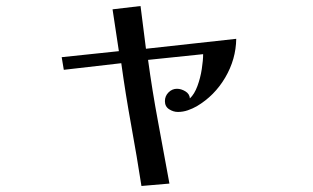

<svg xmlns="http://www.w3.org/2000/svg" viewBox="-20 -573 1040 638"><path d="M765 -444Q764 -376 728.5 -315.5Q693 -255 634 -220Q620 -212 604 -206.5Q588 -201 571 -201Q556 -201 542 -210Q528 -219 528 -237Q528 -254 540 -266Q552 -278 568 -278Q582 -278 596 -269.5Q610 -261 611 -246Q626 -260 636 -287Q646 -314 650.5 -343.5Q655 -373 655 -393L472 -374Q486 -271 505 -169.5Q524 -68 543 37L450 45Q435 -52 416 -156.5Q397 -261 383 -363L192 -341L185 -383L375 -403L354 -542L447 -553L465 -411Z"/></svg>

Font: Kaisei Decol
Style: Bold
Weight: 700
Designer: Font-Kai, 金井和夫
Foundry: KAZUO KANAI
Version: Version 5.003